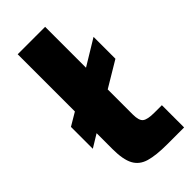

<svg xmlns="http://www.w3.org/2000/svg" viewBox="-217 -712 757 757"><g transform="rotate(-45 161.0 -334.0)"><path d="M224 0Q163 0 127 -10.5Q91 -21 75 -51Q59 -81 59 -139V-228L5 -195V-317L59 -349V-668H212V-440L319 -505V-383L212 -319V-179Q212 -145 225.5 -134.5Q239 -124 277 -124H319V0Z"/></g></svg>

Font: Atkinson Hyperlegible
Style: Bold
Weight: 700
Designer: Elliott Scott, Megan Eiswerth, Linus Boman, Theodore Petrosky
Foundry: Braille Institute
Version: Version 1.006; ttfautohint (v1.8.3)